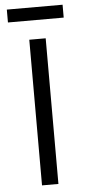

<svg xmlns="http://www.w3.org/2000/svg" viewBox="-58 -873 400 906"><g transform="rotate(-5 142.0 -420.5)"><path d="M10.3 0ZM10.3 0ZM181.2 0H103.5V-689.9H181.2ZM274.4 -779.8H10.3V-840.8H274.4Z"/></g></svg>

Font: Acari Sans
Style: Regular
Weight: 400
Designer: Alfredo Marco Pradil and Stefan Peev
Foundry: Hanken Design Co.
Version: Version 1.045;February 4, 2021;FontCreator 13.0.0.2655 64-bi